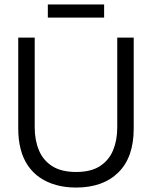

<svg xmlns="http://www.w3.org/2000/svg" viewBox="-20 -829 683 863"><path d="M322 14Q273 14 232 2.5Q191 -9 159.5 -30.5Q128 -52 106 -84Q84 -116 73 -158Q62 -200 62 -251V-660H136V-256Q136 -199 155 -153.5Q174 -108 215 -82Q256 -56 322 -56Q389 -56 429.5 -82.5Q470 -109 488.5 -154Q507 -199 507 -256V-660H581V-251Q581 -122 512 -54Q443 14 322 14ZM195 -750V-809H448V-750Z"/></svg>

Font: Bricolage Grotesque 72pt Light
Style: Regular
Weight: 300
Designer: Mathieu Triay
Foundry: Atelier Triay
Version: Version 1.001;gftools[0.9.33.dev8+g029e19f]